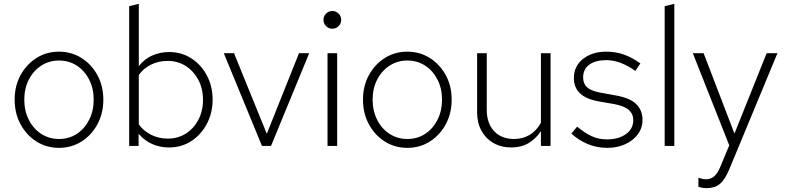

<svg xmlns="http://www.w3.org/2000/svg" viewBox="-20 -757 4071 996"><path d="M286 10Q221 10 169 -23Q117 -56 86.5 -112.5Q56 -169 56 -240Q56 -311 86.5 -367Q117 -423 169 -456Q221 -489 286 -489Q351 -489 403 -456Q455 -423 485.5 -367Q516 -311 516 -240Q516 -169 485.5 -112.5Q455 -56 403 -23Q351 10 286 10ZM286 -36Q338 -36 378.5 -62.5Q419 -89 442.5 -135.5Q466 -182 466 -240Q466 -298 442.5 -344Q419 -390 378.5 -416.5Q338 -443 286 -443Q235 -443 194 -416.5Q153 -390 129.5 -344Q106 -298 106 -240Q106 -182 129.5 -135.5Q153 -89 194 -62.5Q235 -36 286 -36Z M650 0V-725L700 -737V-414Q730 -452 770.5 -469.5Q811 -487 858 -487Q922 -487 973 -454Q1024 -421 1053.5 -365Q1083 -309 1083 -240Q1083 -172 1053.5 -115.5Q1024 -59 973 -25.5Q922 8 856 8Q811 8 770.5 -9.5Q730 -27 699 -63V0ZM850 -38Q903 -38 944 -64Q985 -90 1009 -135.5Q1033 -181 1033 -239Q1033 -298 1008.5 -343.5Q984 -389 943 -415Q902 -441 850 -441Q802 -441 763 -421.5Q724 -402 700 -368V-112Q724 -78 763.5 -58Q803 -38 850 -38Z M1339 0 1141 -481H1194L1364 -63L1531 -481H1584L1386 0Z M1704 -608Q1685 -608 1671.5 -621.5Q1658 -635 1658 -654Q1658 -673 1671.5 -686.5Q1685 -700 1704 -700Q1723 -700 1736.5 -686.5Q1750 -673 1750 -654Q1750 -635 1736.5 -621.5Q1723 -608 1704 -608ZM1679 0V-481H1729V0Z M2093 10Q2028 10 1976 -23Q1924 -56 1893.5 -112.5Q1863 -169 1863 -240Q1863 -311 1893.5 -367Q1924 -423 1976 -456Q2028 -489 2093 -489Q2158 -489 2210 -456Q2262 -423 2292.5 -367Q2323 -311 2323 -240Q2323 -169 2292.5 -112.5Q2262 -56 2210 -23Q2158 10 2093 10ZM2093 -36Q2145 -36 2185.5 -62.5Q2226 -89 2249.5 -135.5Q2273 -182 2273 -240Q2273 -298 2249.5 -344Q2226 -390 2185.5 -416.5Q2145 -443 2093 -443Q2042 -443 2001 -416.5Q1960 -390 1936.5 -344Q1913 -298 1913 -240Q1913 -182 1936.5 -135.5Q1960 -89 2001 -62.5Q2042 -36 2093 -36Z M2633 8Q2580 8 2540 -15Q2500 -38 2477.5 -79Q2455 -120 2455 -174V-481H2505V-188Q2505 -118 2543 -77Q2581 -36 2647 -36Q2691 -36 2727 -57Q2763 -78 2786 -120V-481H2836V0H2786V-77Q2759 -36 2721 -14Q2683 8 2633 8Z M3130 10Q3075 10 3028 -10Q2981 -30 2944 -64L2974 -100Q3015 -66 3050.5 -50Q3086 -34 3129 -34Q3188 -34 3226.5 -61Q3265 -88 3265 -134Q3265 -166 3242 -186.5Q3219 -207 3167 -217L3091 -230Q3021 -242 2989 -272.5Q2957 -303 2957 -352Q2957 -414 3004.5 -451.5Q3052 -489 3125 -489Q3173 -489 3215 -474.5Q3257 -460 3302 -428L3276 -389Q3238 -416 3200.5 -430.5Q3163 -445 3125 -445Q3070 -445 3037.5 -422Q3005 -399 3005 -355Q3005 -323 3025.5 -304Q3046 -285 3097 -276L3174 -262Q3248 -249 3280.5 -217Q3313 -185 3313 -135Q3313 -93 3288.5 -60Q3264 -27 3222.5 -8.5Q3181 10 3130 10Z M3428 0V-725L3478 -737V0Z M3645 219Q3625 219 3603 212V165Q3626 173 3641 173Q3667 173 3685 157.5Q3703 142 3718 105L3763 -3L3574 -481H3630L3790 -64L3957 -481H4013L3762 124Q3740 176 3714 197.5Q3688 219 3645 219Z"/></svg>

Font: Red Hat Text Light
Style: Regular
Weight: 300
Designer: Pentagram, MCKL
Foundry: Pentagram, MCKL
Version: Version 1.023; ttfautohint (v1.8.3)